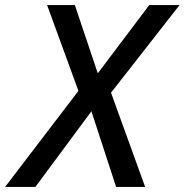

<svg xmlns="http://www.w3.org/2000/svg" viewBox="-74 -734 725 754"><path d="M-54 0H65L285 -297L382 0H496L362 -370L631 -714H512L310 -446L220 -714H111L234 -377Z"/></svg>

Font: Noto Sans Medium
Style: Italic
Weight: 500
Italic angle: -12°
Designer: Monotype Design Team
Foundry: Monotype Imaging Inc.
Version: Version 2.013